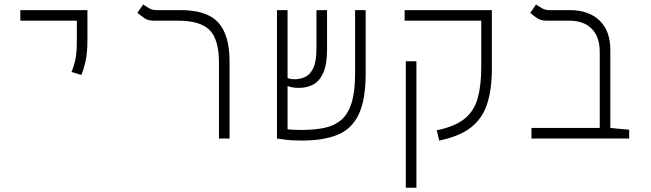

<svg xmlns="http://www.w3.org/2000/svg" viewBox="-20 -632 2970 876"><path d="M351.1 -290 306.2 -303.7Q317.4 -330.1 324 -361.1Q330.6 -392.1 330.6 -448.2V-537.6H72.8V-585.9H378.9V-448.2Q378.9 -392.1 370.6 -354.2Q362.3 -316.4 351.1 -290Z M1027.3 -350.6V0H979V-346.2Q979 -451.7 936.5 -494.6Q894 -537.6 792.5 -537.6H682.6Q654.3 -537.6 637.5 -549.8Q620.6 -562 606.9 -573.2L633.3 -611.8Q644.5 -603.5 659.7 -594.7Q674.8 -585.9 692.9 -585.9H803.7Q923.3 -585.9 975.3 -529.8Q1027.3 -473.6 1027.3 -350.6Z M1356.4 9.3Q1313.5 9.3 1284.2 5.6Q1254.9 2 1243.7 0V-585.9H1292V-276.4Q1303.7 -270.5 1325.7 -270.5Q1350.1 -270.5 1372.6 -281Q1395 -291.5 1409.4 -321.5Q1423.8 -351.6 1423.8 -409.2V-585.9H1472.2V-406.7Q1472.2 -337.9 1454.8 -299.6Q1437.5 -261.2 1408.7 -246.1Q1379.9 -231 1344.7 -231Q1327.1 -231 1316.2 -232.9Q1305.2 -234.9 1292 -239.7V-42Q1302.7 -41 1317.9 -40Q1333 -39.1 1353.5 -39.1Q1413.1 -39.1 1458.7 -48.3Q1504.4 -57.6 1536.1 -84.2Q1567.9 -110.8 1584 -162.4Q1600.1 -213.9 1600.1 -297.9V-585.9H1648.4V-296.9Q1648.4 -176.3 1616.5 -109.6Q1584.5 -43 1519.8 -16.8Q1455.1 9.3 1356.4 9.3Z M2175.8 -585.9H2224.1V-318.4Q2224.1 -222.2 2201.9 -155.8Q2179.7 -89.4 2127.2 -49.3Q2074.7 -9.3 1983.9 9.3L1972.7 -37.6Q2056.2 -54.7 2100.1 -90.6Q2144 -126.5 2159.9 -185.1Q2175.8 -243.7 2175.8 -328.1V-537.6H1826.2V-585.9ZM1879.9 224.6H1831.5V-352.5H1879.9Z M2850.6 -40V0H2404.8V-48.3H2716.3V-395Q2716.3 -463.9 2679.9 -500.7Q2643.6 -537.6 2578.6 -537.6H2475.1Q2446.8 -537.6 2429.4 -549.8Q2412.1 -562 2399.4 -573.2L2425.8 -611.8Q2437 -603.5 2452.1 -594.7Q2467.3 -585.9 2485.4 -585.9H2578.6Q2666 -585.9 2715.3 -538.6Q2764.6 -491.2 2764.6 -404.8V-48.3Z"/></svg>

Font: Cascadia Code NF ExtraLight
Style: Regular
Weight: 200
Monospace: yes
Designer: Aaron Bell
Foundry: Saja Typeworks
Version: Version 2404.023; ttfautohint (v1.8.4)